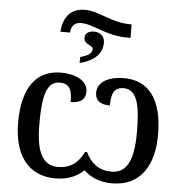

<svg xmlns="http://www.w3.org/2000/svg" viewBox="-59 -943 955 1010"><g transform="rotate(5 418.5 -438.5)"><path d="M230 -761H280L282 -773C287 -802 308 -816 334 -816C401 -816 469 -761 580 -761H600V-832H593C491 -832 424 -887 349 -887C276 -887 236 -841 230 -761ZM345 -637V-606C430 -627 463 -672 463 -723C463 -758 438 -777 406 -777C380 -777 359 -765 359 -741C359 -702 407 -707 407 -684C407 -661 385 -649 345 -637ZM270 10C336 10 385 -12 420 -46C455 -12 504 10 569 10C720 10 789 -104 789 -266C789 -452 715 -547 586 -547C513 -547 445 -520 445 -458C445 -418 471 -397 523 -397C523 -455 534 -494 588 -494C663 -494 677 -400 677 -267C677 -123 643 -51 561 -51C496 -51 453 -84 425 -142H414C387 -84 343 -51 279 -51C196 -51 162 -123 162 -267C162 -397 174 -494 250 -494C304 -494 316 -460 316 -397C368 -397 394 -418 394 -458C394 -517 327 -547 253 -547C123 -547 50 -452 50 -266C50 -103 120 10 270 10Z"/></g></svg>

Font: Noto Serif Medium
Style: Regular
Weight: 500
Designer: Monotype Design Team
Foundry: Monotype Imaging Inc.
Version: Version 2.013